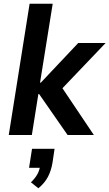

<svg xmlns="http://www.w3.org/2000/svg" viewBox="-20 -725 587 1031"><path d="M27 0 139 -705H263L195 -281H199L400 -494H547L296 -231V-280L484 0H343L190 -220H186L151 0ZM186 286 146 254Q169 232 181 210Q193 188 196 162L217 176H136L152 74H273L262 148Q255 191 237.5 224.5Q220 258 186 286Z"/></svg>

Font: Nunito Sans 10pt SemiCondensed
Style: Bold Italic
Weight: 700
Width: 4
Italic angle: -9°
Designer: Vernon Adams
Foundry: Vernon Adams
Version: Version 3.101;gftools[0.9.27]